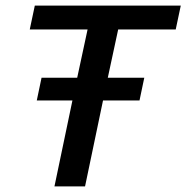

<svg xmlns="http://www.w3.org/2000/svg" viewBox="-20 -664 664 684"><path d="M174 0 238 -306H111L128 -387H255L292 -559H86L104 -644H624L606 -559H401L364 -387H494L477 -306H347L283 0Z"/></svg>

Font: Kanit
Style: Italic
Weight: 400
Italic angle: -12°
Designer: Katatrad Team
Foundry: CadsonDemak
Version: Version 2.000; ttfautohint (v1.8.3)